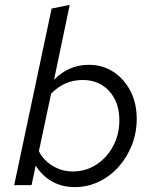

<svg xmlns="http://www.w3.org/2000/svg" viewBox="-20 -757 640 785"><path d="M286 8Q234 8 193 -15Q152 -38 126 -80L109 0H38L191 -722L265 -737L201 -431Q230 -461 266 -476.5Q302 -492 344 -492Q400 -492 444 -463Q488 -434 513.5 -384.5Q539 -335 539 -271Q539 -214 519 -163.5Q499 -113 464.5 -74.5Q430 -36 384 -14Q338 8 286 8ZM139 -139Q157 -102 195 -79Q233 -56 277 -56Q331 -56 374 -84Q417 -112 442.5 -159.5Q468 -207 468 -265Q468 -339 426.5 -384.5Q385 -430 318 -430Q243 -430 189 -374Z"/></svg>

Font: Red Hat Mono
Style: Italic
Weight: 300
Italic angle: -12°
Monospace: yes
Designer: Pentagram, MCKL
Foundry: Pentagram, MCKL
Version: Version 1.023